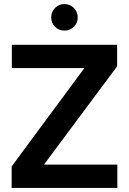

<svg xmlns="http://www.w3.org/2000/svg" viewBox="-20 -919 631 939"><path d="M36.9 0V-104.9L392.7 -586H37.9V-700H552.8V-594.6L195 -114H553.8V0ZM294.4 -769.4Q268 -769.4 249.2 -787.9Q230.5 -806.4 230.5 -833.7Q230.5 -861.1 249.2 -880.2Q268 -899.2 294.4 -899.2Q321.9 -899.2 341.1 -880.2Q360.2 -861.1 360.2 -833.7Q360.2 -806.4 341.1 -787.9Q321.9 -769.4 294.4 -769.4Z"/></svg>

Font: Envelope Sans Variable
Style: Regular
Weight: 500
Designer: Andreas Rasmussen / Norman Anderson
Foundry: mail.de GmbH
Version: Version 1.150